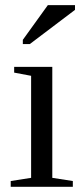

<svg xmlns="http://www.w3.org/2000/svg" viewBox="-20 -715 318 735"><path d="M180.2 -34.2 258.8 -22V0H21V-22L99.1 -34.2V-424.8L34.2 -437V-459H180.2ZM67.4 -546.4V-562.5L163.1 -695.3H267.1V-677.2L94.2 -546.4Z"/></svg>

Font: Tinos
Style: Regular
Weight: 400
Designer: Steve Matteson
Foundry: Monotype Imaging Inc.
Version: Version 1.23